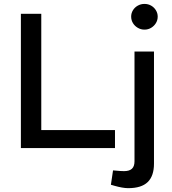

<svg xmlns="http://www.w3.org/2000/svg" viewBox="-20 -772 898 1001"><path d="M88.9 0V-700H195.2V-93.8H579.5V0ZM648.2 209Q633.9 209 615.4 205.7Q596.9 202.3 577.8 196.9L558.2 191.2L569.3 116.4L585.9 117.7Q595.8 118.7 606.8 119.5Q617.9 120.2 626.7 120.2Q654.3 120.2 667.8 107.8Q681.2 95.4 681.2 69.3V-503.2H782.8V81.2Q782.8 145.5 750 177.3Q717.2 209 648.2 209ZM733.1 -617.5Q714.6 -617.5 698.5 -626.9Q682.4 -636.2 673.1 -651.6Q663.8 -666.9 663.8 -685.5Q663.8 -703.3 673.1 -718.5Q682.4 -733.8 698.5 -742.7Q714.6 -751.6 733.1 -751.6Q752.4 -751.6 767.9 -742.7Q783.5 -733.8 792.8 -718.5Q802.2 -703.2 802.2 -685.4Q802.2 -666.8 792.8 -651.5Q783.5 -636.3 767.9 -626.9Q752.4 -617.5 733.1 -617.5Z"/></svg>

Font: REM Medium
Style: Regular
Weight: 500
Designer: Octavio Pardo
Foundry: Ashler Design
Version: Version 1.005;gftools[0.9.28]